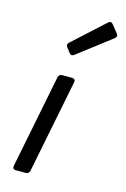

<svg xmlns="http://www.w3.org/2000/svg" viewBox="-115 -800 559 854"><g transform="rotate(15 164.0 -373.0)"><path d="M127.9 -586.9 144.5 -565.4C150.4 -557.6 158.2 -556.6 167 -563.5L321.3 -681.6C330.1 -688.5 330.1 -696.3 324.2 -704.1L295.9 -739.3C290 -747.1 282.2 -748 274.4 -741.2L128.9 -608.4C122.1 -601.6 122.1 -594.7 127.9 -586.9ZM120.1 -448.2 34.2 -16.6C32.2 -5.9 37.1 0 47.9 0H93.8C102.5 0 109.4 -4.9 111.3 -13.7L197.3 -445.3C199.2 -456.1 193.4 -461.9 182.6 -461.9H137.7C128.9 -461.9 122.1 -457 120.1 -448.2Z"/></g></svg>

Font: Ed Sans Neue
Style: Italic
Weight: 400
Italic angle: -11°
Designer: Stephen Hutchings
Version: Version 1.004;PS 001.004;hotconv 1.0.88;makeotf.lib2.5.64775